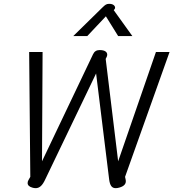

<svg xmlns="http://www.w3.org/2000/svg" viewBox="-20 -971 904 1001"><path d="M124 -17Q124 -26 130 -35L138 -49L132 -700H202L199 -130L465 -688Q475 -710 499 -710Q519 -710 529 -703.5Q539 -697 539 -686Q539 -680 536 -674L531 -664L596 -130L793 -700H864L632 -49L635 -35Q642 -4 602 7Q592 10 583 10Q568 10 560 -1Q552 -12 549 -36L481 -588L216 -36Q205 -12 193 -1Q181 10 166 10Q157 10 148 7Q124 0 124 -17ZM513 -931Q525 -943 532 -947Q539 -951 549 -951Q564 -951 572 -945Q580 -939 580 -931Q580 -926 577 -923L573 -918L670 -783H596L532 -886L435 -783H362Z"/></svg>

Font: Niramit Light
Style: Italic
Weight: 300
Italic angle: -10°
Designer: Katatrad Aksorn Co.,Ltd.
Foundry: Cadson Demak Co.,Ltd.
Version: Version 1.000; ttfautohint (v1.6)